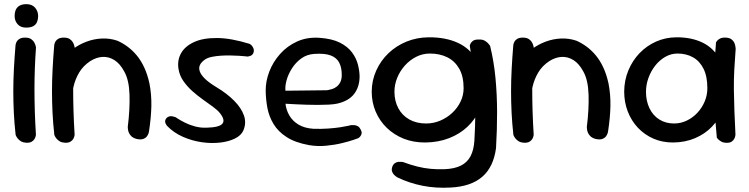

<svg xmlns="http://www.w3.org/2000/svg" viewBox="-20 -676 3542 908"><path d="M104.1 -1Q89.6 -1.8 80.1 -7.2Q70.5 -12.8 64.5 -20.2Q58.5 -27.6 56.2 -32.9Q53.9 -38.2 53.9 -38.2Q47.9 -92.2 45.4 -143Q42.9 -193.8 42.9 -244.4Q42.9 -295.1 45.7 -348.9Q48.5 -402.6 53.5 -463.2Q53.5 -463.2 54.8 -468.6Q56 -473.9 60.2 -481.1Q64.5 -488.2 74.4 -493.4Q84.2 -498.5 100.5 -498.1Q117.9 -497.8 127.8 -490.7Q137.8 -483.6 142.6 -474.3Q147.4 -465 148.8 -458.1Q150.2 -451.2 150.2 -451.2Q146.6 -401.4 144.8 -353Q143 -304.6 143 -254.8Q143 -204.9 144.6 -151.4Q146.2 -97.9 149.9 -38.8Q149.9 -38.8 148.8 -32.8Q147.8 -26.8 143.5 -19.1Q139.2 -11.5 129.9 -5.9Q120.5 -0.2 104.1 -1ZM105 -545.4Q77.9 -545 63.6 -561.2Q49.2 -577.4 49.2 -600Q49.2 -628.6 63.4 -642.5Q77.5 -656.4 104.6 -656.4Q131.8 -656.4 146.1 -639.5Q160.4 -622.6 160.4 -600Q160.4 -585.4 155.5 -572.9Q150.6 -560.4 138.7 -553.1Q126.8 -545.8 105 -545.4Z M625.8 -18.9Q609 -23.5 600.2 -32.6Q591.4 -41.8 588.2 -51.4Q585.1 -61.1 584.7 -68.4Q584.2 -75.8 584.2 -75.8Q594.8 -160.1 592.4 -229.4Q590.1 -298.6 567.5 -338Q547.6 -375.2 521 -391.8Q494.4 -408.4 465.2 -406.9Q436.1 -405.4 407 -387.1Q373.2 -364.9 354.2 -332.7Q335.2 -300.5 327.4 -264.8Q319.6 -229.1 318.9 -195Q319.8 -162.8 319.9 -136.8Q320 -110.9 320.8 -91.1Q321.6 -71.4 322.8 -57.9Q322.8 -57.9 322.6 -53.8Q322.4 -49.6 320.2 -43.8Q318 -37.9 311.5 -32.9Q305 -28 291.4 -26.6Q279.4 -25.6 270 -31.6Q260.6 -37.5 255.3 -43.8Q250 -50 250 -50Q239.1 -68.2 238.4 -85.1Q237.6 -102 239.1 -123.1Q240.5 -144.1 236 -174.2Q233.8 -210.5 234.3 -241.4Q234.9 -272.4 239 -299.4Q243.1 -326.5 252.1 -350.9Q261.1 -375.2 277.1 -398Q297 -423.5 325.9 -444.8Q354.8 -466.1 389.2 -479Q423.6 -491.9 461 -493.8Q498.4 -495.8 534.9 -483.5Q560 -472.5 583.3 -455.3Q606.6 -438.1 626.7 -414Q646.8 -389.9 662 -357.2Q677.2 -324.5 686.6 -282.2Q697 -229 695.8 -173.8Q694.5 -118.5 684.5 -53.5Q684.5 -53.5 682.8 -46.7Q681 -39.9 675.3 -31.8Q669.6 -23.8 657.9 -19.1Q646.1 -14.5 625.8 -18.9ZM287.1 -1Q272.6 -1.8 263.1 -7.2Q253.5 -12.8 247.5 -20.2Q241.5 -27.6 239.2 -32.9Q236.9 -38.2 236.9 -38.2Q230.9 -92.2 228.4 -143Q225.9 -193.8 225.9 -244.4Q225.9 -295.1 228.7 -348.9Q231.5 -402.6 236.5 -463.2Q236.5 -463.2 237.8 -468.6Q239 -473.9 243.2 -481.1Q247.5 -488.2 257.4 -493.4Q267.2 -498.5 283.5 -498.1Q300.9 -497.8 310.8 -490.7Q320.8 -483.6 325.6 -474.3Q330.4 -465 331.8 -458.1Q333.2 -451.2 333.2 -451.2Q329.6 -401.4 327.8 -353Q326 -304.6 326 -254.8Q326 -204.9 327.6 -151.4Q329.2 -97.9 332.9 -38.8Q332.9 -38.8 331.8 -32.8Q330.8 -26.8 326.5 -19.1Q322.2 -11.5 312.9 -5.9Q303.5 -0.2 287.1 -1Z M957.2 -72.1Q1017.4 -73.6 1031.8 -91.1Q1046.1 -108.5 1019.9 -141.2Q1008.9 -155.2 987.1 -171.1Q965.4 -186.9 939.4 -205.4Q913.5 -223.9 889.1 -245.6Q864.8 -267.4 847 -293.1Q829.2 -318.8 824.2 -349.8Q817.5 -391.1 836.4 -424.4Q855.2 -457.8 898.1 -477.2Q940.9 -496.8 1006.8 -496.2Q1072.6 -495.8 1160.5 -468.5Q1160.5 -468.5 1164.2 -466.2Q1167.9 -463.9 1171.9 -458.8Q1176 -453.6 1178.8 -446.7Q1181.6 -439.8 1179.9 -430.5Q1178.1 -422.8 1173.7 -418.2Q1169.2 -413.6 1163.6 -411.5Q1158 -409.4 1153.9 -409Q1149.9 -408.6 1149.9 -408.6Q1149.9 -408.6 1139 -409.9Q1128.1 -411.1 1109.9 -412.2Q1091.6 -413.2 1069.6 -413.7Q1047.5 -414.1 1025 -412.7Q1002.5 -411.2 982.8 -407.3Q963.1 -403.4 949.9 -394.9Q932.1 -382.6 925.6 -368.8Q919.1 -354.9 924.8 -338.4Q930.4 -321.9 949.8 -303.1Q969.1 -284.4 1004.1 -263.4Q1054.1 -233.4 1087.9 -199.1Q1121.6 -164.8 1133.8 -129.4Q1145.9 -94.1 1130.9 -59.1Q1120.8 -35.5 1090.9 -20.8Q1061.1 -6.1 1020.1 -1.6Q979.1 3 933.8 -3.5Q888.5 -10 845.2 -28.9Q802 -47.8 770 -80.8Q770 -80.8 767.6 -84Q765.2 -87.2 762.9 -92.6Q760.5 -98 761 -104.3Q761.5 -110.6 767.2 -117.4Q773.2 -123.8 780.6 -125.5Q787.9 -127.2 794.7 -126Q801.5 -124.8 806.1 -123.1Q810.8 -121.5 810.8 -121.5Q810.8 -121.5 822.7 -113.8Q834.6 -106.1 855.3 -95.7Q876 -85.2 902.4 -78.1Q928.8 -71 957.2 -72.1Z M1442.2 10.4Q1376.2 -1.4 1335.7 -27.6Q1295.1 -53.8 1273.6 -89.6Q1252 -125.4 1244.4 -166.3Q1236.9 -207.2 1236.5 -247.2Q1236.1 -292.1 1253.7 -337.8Q1271.2 -383.4 1304.7 -420.9Q1338.1 -458.5 1385.4 -479.9Q1432.6 -501.2 1490.6 -497.2Q1549.6 -493.2 1586.8 -474.6Q1624 -455.9 1644.2 -428.8Q1664.5 -401.8 1672.4 -371.6Q1680.2 -341.5 1680.6 -314.6Q1680.4 -265.1 1654.6 -231.6Q1628.8 -198.1 1574.5 -185.9Q1558.5 -182.5 1534.4 -181.2Q1510.4 -179.9 1482.8 -179.9Q1455.2 -179.9 1428.4 -180.8Q1401.5 -181.6 1379.4 -182.8Q1357.4 -184 1343.8 -184.7Q1330.2 -185.4 1330.2 -185.4Q1333 -157.2 1347.9 -130.8Q1362.8 -104.4 1391.3 -87Q1419.9 -69.6 1463 -66.9Q1500.1 -65.8 1532.2 -68.1Q1564.4 -70.4 1588.6 -74.1Q1612.9 -77.8 1626.1 -80.9Q1639.4 -84.1 1639.4 -84.1Q1639.4 -84.1 1644.4 -84.4Q1649.5 -84.8 1657.4 -84Q1665.2 -83.2 1673 -78.6Q1680.8 -73.9 1685.8 -63.2Q1691.5 -53.1 1690.2 -45.6Q1688.9 -38 1685.1 -32.7Q1681.2 -27.4 1677.6 -24.9Q1673.9 -22.4 1673.9 -22.4Q1673.9 -22.4 1652.8 -14.9Q1631.6 -7.5 1597.2 0.9Q1562.8 9.4 1522.1 13.2Q1481.4 17.1 1442.2 10.4ZM1330 -247 1525.5 -249.2Q1525.5 -249.2 1532.8 -250.4Q1540 -251.5 1550.7 -254.9Q1561.4 -258.2 1571.9 -266.1Q1582.4 -274 1589.3 -287.4Q1596.2 -300.8 1596.2 -322Q1596.2 -356.8 1584.1 -379.9Q1572 -403.1 1544.1 -413.8Q1516.1 -424.4 1466.4 -421.1Q1431.4 -418.9 1404.8 -399.6Q1378.1 -380.2 1360.4 -352.2Q1342.8 -324.2 1335.1 -295.8Q1327.4 -267.2 1330 -247Z M2111.1 210.9Q2041.1 214.9 1979.1 202.6Q1917.1 190.4 1862.5 164.4Q1862.5 164.4 1856.8 161.2Q1851.1 158 1844.4 151.4Q1837.6 144.9 1834.2 135.3Q1830.9 125.8 1835.1 113Q1839.4 100.9 1847.8 95.4Q1856.2 89.9 1865.1 89.3Q1873.9 88.8 1880.1 89.6Q1886.2 90.5 1886.2 90.5Q1920.6 103.2 1952.4 111.3Q1984.2 119.4 2016.2 122.4Q2048.1 125.4 2082.4 124.2Q2129.4 122.2 2159.6 107.2Q2189.8 92.1 2205.2 62.8Q2220.6 33.5 2223.4 -10Q2227.4 -78 2227.8 -137.4Q2228.2 -196.9 2225.1 -250.9Q2221.9 -305 2216.1 -356.6Q2210.4 -408.1 2201.6 -460Q2201.6 -460 2204.1 -467.2Q2206.5 -474.5 2215.4 -481.9Q2224.2 -489.2 2242.9 -489.2Q2262.1 -490.2 2274.3 -482.4Q2286.5 -474.6 2292.2 -466.7Q2297.9 -458.8 2297.9 -458.8Q2315.9 -384.8 2323.2 -307Q2330.6 -229.2 2330.8 -146.8Q2331 -64.4 2325.8 24.4Q2313.9 114.1 2260.6 160.1Q2207.4 206.1 2111.1 210.9ZM1991.5 -2.1Q1935.2 -1.8 1889 -20.2Q1842.8 -38.8 1808.8 -71.8Q1774.8 -104.9 1756.3 -148.8Q1737.9 -192.6 1737.9 -242.6Q1738.2 -296 1759.4 -342.7Q1780.5 -389.4 1817.2 -424.4Q1854 -459.5 1902.8 -479.4Q1951.5 -499.2 2007.8 -499.6Q2087.5 -500 2145.2 -473.5Q2203 -447 2234.8 -391.5Q2266.5 -336 2266.5 -250Q2266.5 -200 2246.8 -155.5Q2227 -111 2190.9 -76.8Q2154.9 -42.6 2104.3 -22.8Q2053.8 -2.9 1991.5 -2.1ZM1995.4 -92Q2029.9 -92 2061.8 -105.4Q2093.6 -118.9 2118.6 -142.1Q2143.5 -165.2 2158 -195.4Q2172.5 -225.5 2172.5 -258.9Q2172.5 -315.2 2151.6 -351.5Q2130.6 -387.8 2095.1 -405.2Q2059.5 -422.8 2013.1 -422.8Q1978.4 -422.8 1947.9 -407.2Q1917.5 -391.6 1894.3 -365.6Q1871.1 -339.5 1858.2 -307.4Q1845.4 -275.4 1845.4 -242Q1845.4 -198.6 1863.6 -164.4Q1881.8 -130.2 1915.6 -111.1Q1949.4 -92 1995.4 -92Z M2796.8 -18.9Q2780 -23.5 2771.2 -32.6Q2762.4 -41.8 2759.2 -51.4Q2756.1 -61.1 2755.7 -68.4Q2755.2 -75.8 2755.2 -75.8Q2765.8 -160.1 2763.4 -229.4Q2761.1 -298.6 2738.5 -338Q2718.6 -375.2 2692 -391.8Q2665.4 -408.4 2636.2 -406.9Q2607.1 -405.4 2578 -387.1Q2544.2 -364.9 2525.2 -332.7Q2506.2 -300.5 2498.4 -264.8Q2490.6 -229.1 2489.9 -195Q2490.8 -162.8 2490.9 -136.8Q2491 -110.9 2491.8 -91.1Q2492.6 -71.4 2493.8 -57.9Q2493.8 -57.9 2493.6 -53.8Q2493.4 -49.6 2491.2 -43.8Q2489 -37.9 2482.5 -32.9Q2476 -28 2462.4 -26.6Q2450.4 -25.6 2441 -31.6Q2431.6 -37.5 2426.3 -43.8Q2421 -50 2421 -50Q2410.1 -68.2 2409.4 -85.1Q2408.6 -102 2410.1 -123.1Q2411.5 -144.1 2407 -174.2Q2404.8 -210.5 2405.3 -241.4Q2405.9 -272.4 2410 -299.4Q2414.1 -326.5 2423.1 -350.9Q2432.1 -375.2 2448.1 -398Q2468 -423.5 2496.9 -444.8Q2525.8 -466.1 2560.2 -479Q2594.6 -491.9 2632 -493.8Q2669.4 -495.8 2705.9 -483.5Q2731 -472.5 2754.3 -455.3Q2777.6 -438.1 2797.7 -414Q2817.8 -389.9 2833 -357.2Q2848.2 -324.5 2857.6 -282.2Q2868 -229 2866.8 -173.8Q2865.5 -118.5 2855.5 -53.5Q2855.5 -53.5 2853.8 -46.7Q2852 -39.9 2846.3 -31.8Q2840.6 -23.8 2828.9 -19.1Q2817.1 -14.5 2796.8 -18.9ZM2458.1 -1Q2443.6 -1.8 2434.1 -7.2Q2424.5 -12.8 2418.5 -20.2Q2412.5 -27.6 2410.2 -32.9Q2407.9 -38.2 2407.9 -38.2Q2401.9 -92.2 2399.4 -143Q2396.9 -193.8 2396.9 -244.4Q2396.9 -295.1 2399.7 -348.9Q2402.5 -402.6 2407.5 -463.2Q2407.5 -463.2 2408.8 -468.6Q2410 -473.9 2414.2 -481.1Q2418.5 -488.2 2428.4 -493.4Q2438.2 -498.5 2454.5 -498.1Q2471.9 -497.8 2481.8 -490.7Q2491.8 -483.6 2496.6 -474.3Q2501.4 -465 2502.8 -458.1Q2504.2 -451.2 2504.2 -451.2Q2500.6 -401.4 2498.8 -353Q2497 -304.6 2497 -254.8Q2497 -204.9 2498.6 -151.4Q2500.2 -97.9 2503.9 -38.8Q2503.9 -38.8 2502.8 -32.8Q2501.8 -26.8 2497.5 -19.1Q2493.2 -11.5 2483.9 -5.9Q2474.5 -0.2 2458.1 -1Z M3164.2 -2.1Q3113 -1.8 3070.5 -20.2Q3028 -38.8 2996.8 -71.8Q2965.6 -104.9 2948.8 -148.8Q2931.9 -192.6 2931.9 -242.6Q2932.2 -296 2951.5 -342.7Q2970.8 -389.4 3004.4 -424.4Q3038 -459.5 3082.7 -479.4Q3127.4 -499.2 3178.6 -499.6Q3251.5 -500 3304.6 -473.5Q3357.6 -447 3386.2 -391.5Q3414.9 -336 3414.9 -250Q3414.9 -200 3397.3 -155.5Q3379.8 -111 3346.8 -76.8Q3313.9 -42.6 3267.7 -22.8Q3221.5 -2.9 3164.2 -2.1ZM3168.1 -92Q3198.9 -92 3227.3 -105.4Q3255.8 -118.9 3277.6 -142.1Q3299.4 -165.2 3312.3 -195.4Q3325.2 -225.5 3325.2 -258.9Q3325.2 -315.2 3306.8 -351.5Q3288.4 -387.8 3256.9 -405.2Q3225.4 -422.8 3184 -422.8Q3153.6 -422.8 3126.3 -407.2Q3099 -391.6 3078.6 -365.6Q3058.2 -339.5 3046.6 -307.4Q3035 -275.4 3035 -242Q3035 -198.6 3051.3 -164.4Q3067.6 -130.2 3097.7 -111.1Q3127.8 -92 3168.1 -92ZM3417.5 -0.6Q3401 -0.6 3390.4 -6.8Q3379.9 -13 3374.9 -18.9Q3370 -24.8 3370 -24.8Q3363 -97.8 3359.2 -170.3Q3355.4 -242.9 3357.2 -318.9Q3359.1 -395 3366.1 -475.6Q3366.1 -475.6 3370.1 -481.6Q3374.1 -487.6 3384.6 -493.4Q3395 -499.2 3413.5 -498.1Q3431.2 -497 3440.8 -488.8Q3450.4 -480.6 3454.1 -470.2Q3457.8 -459.8 3458.4 -452.1Q3459.1 -444.5 3459.1 -444.5Q3455.1 -393.5 3452.6 -346.8Q3450.1 -300.1 3450.6 -252.5Q3451.1 -204.9 3453.1 -152.7Q3455.1 -100.5 3458.1 -39.1Q3458.1 -39.1 3457.2 -33.3Q3456.4 -27.5 3452.7 -20.1Q3449 -12.6 3440.7 -6.6Q3432.4 -0.6 3417.5 -0.6Z"/></svg>

Font: Sour Gummy Black
Style: Regular
Weight: 900
Version: Version 1.000